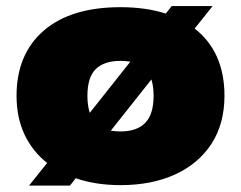

<svg xmlns="http://www.w3.org/2000/svg" viewBox="-20 -582 772 615"><path d="M603.5 -490.5Q699 -416 699 -275Q699 -186 657.8 -122Q616.5 -58 541.5 -23.5Q466.5 11 366 11Q287 11 222.5 -11L204 12.5H73L131 -60Q84 -97 58.5 -151.2Q33 -205.5 33 -275Q33 -408.5 120 -483.8Q207 -559 366 -559Q447 -559 511 -538.5L530 -562.5H661ZM366 -387Q313.5 -387 286.8 -360.8Q260 -334.5 260 -275Q260 -244 267.5 -220.5L397.5 -384.5Q381.5 -387 366 -387ZM366 -161Q418.5 -161 445.2 -188.5Q472 -216 472 -275Q472 -305 465 -327.5L335 -163.5Q351 -161 366 -161Z"/></svg>

Font: Encode Sans Expanded Black
Style: Regular
Weight: 900
Width: 7
Designer: Multiple Designers
Foundry: Impallari Type
Version: Version 3.000; ttfautohint (v1.8.3) -l 8 -r 50 -G 200 -x 14 